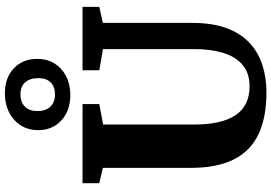

<svg xmlns="http://www.w3.org/2000/svg" viewBox="-182 -918 1108 784"><g transform="rotate(-90 372.0 -526.0)"><path d="M387 8Q285 8 216.5 -24.2Q148 -56.5 113.2 -125Q78.5 -193.5 78.5 -302V-660L16 -674.5V-743H339V-674.5L255.5 -659V-287.5Q255.5 -232.5 264.8 -190.2Q274 -148 293.2 -119Q312.5 -90 342 -75.5Q371.5 -61 411.5 -61Q466 -61 499.5 -89.8Q533 -118.5 548.2 -169Q563.5 -219.5 563.5 -286V-659.5L477 -674.5V-743H736V-674.5L670.5 -660V-295Q670.5 -213.5 649.5 -156Q628.5 -98.5 590 -62.2Q551.5 -26 499.8 -9Q448 8 387 8ZM375.5 -793Q311 -793 271.2 -830.5Q231.5 -868 232.5 -927Q234 -986.5 276 -1023.2Q318 -1060 383.5 -1060Q447 -1060 485.8 -1022.8Q524.5 -985.5 523.5 -926Q523 -867.5 482 -830.2Q441 -793 375.5 -793ZM378 -855.5Q410 -855.5 427.5 -873.2Q445 -891 445 -923Q445 -958 427.8 -977.2Q410.5 -996.5 379 -996.5Q346.5 -996.5 328.5 -978.2Q310.5 -960 310.5 -927Q310.5 -893.5 328.2 -874.5Q346 -855.5 378 -855.5Z"/></g></svg>

Font: Merriweather 20pt Black
Style: Regular
Weight: 900
Version: Version 2.100